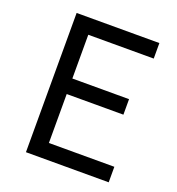

<svg xmlns="http://www.w3.org/2000/svg" viewBox="-128 -804 836 907"><g transform="rotate(20 290.0 -350.0)"><path d="M103 0H519V-78H190V-324H475V-402H190V-622H519V-700H103Z"/></g></svg>

Font: CommitMono-dimboump
Style: Regular
Weight: 400
Monospace: yes
Designer: Eigil Nikolajsen
Foundry: Eigil Nikolajsen
Version: Version 1.143